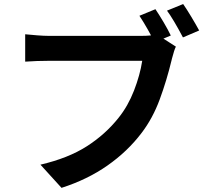

<svg xmlns="http://www.w3.org/2000/svg" viewBox="-20 -867 1017 940"><path d="M816.2 -693.1 736.8 -659.7Q722.2 -689.7 702.3 -724.7Q682.4 -759.8 662.6 -789.8L741 -822Q759 -795.2 780.9 -758.3Q802.7 -721.4 816.2 -693.1ZM955.1 -717.8 875.7 -683.8Q828.1 -773.9 797.6 -814.9L876.7 -847.2Q894 -822.3 916.6 -784.7Q939.2 -747.1 955.1 -717.8ZM821.8 -579.8 820.1 -572.5Q796.1 -472.9 762 -380.4Q727.8 -287.8 673.3 -216.3Q604.5 -125.5 506.3 -56.8Q408.2 12 281.2 52.7L178 -60.8Q313.7 -92.5 404.5 -150.5Q495.4 -208.5 560.5 -290.3Q606.4 -347.4 636 -423.3Q665.5 -499.3 676.3 -569.3H218Q163.1 -569.3 103.3 -565.2V-699.2Q129.2 -696.5 162.1 -694Q195.1 -691.4 218.3 -691.4H673.1Q719.2 -691.4 747.6 -698.7L841.1 -638.7Q833.3 -624 821.8 -579.8Z"/></svg>

Font: Min Sans VF VF
Style: Regular
Weight: 400
Designer: Jinseong-Kim, NotoSansCJK, Nunito
Foundry: Jinseong-Kim
Version: Version 1.420;Glyphs 3.1.2 (3151)